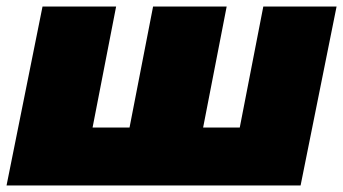

<svg xmlns="http://www.w3.org/2000/svg" viewBox="-22 -567 1049 587"><path d="M1007 -547 897 0H-2L108 -547H333L261 -177H374L446 -547H671L599 -177H711L783 -547Z"/></svg>

Font: Montserrat Alternates Black
Style: Italic
Weight: 900
Italic angle: -11.3°
Designer: Julieta Ulanovsky
Foundry: Julieta Ulanovsky
Version: Version 7.200